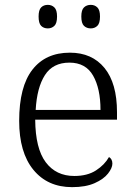

<svg xmlns="http://www.w3.org/2000/svg" viewBox="-20 -761 554 791"><path d="M277 10Q176 10 117.5 -61.5Q59 -133 59 -263Q59 -404 113.5 -474Q168 -544 268 -544Q359 -544 410.5 -481Q462 -418 462 -299V-268H125Q126 -149 168.5 -92.5Q211 -36 286 -36Q340 -36 375.5 -59Q411 -82 429 -114Q435 -111 439 -104Q443 -97 443 -87Q443 -69 425 -46Q407 -23 370 -6.5Q333 10 277 10ZM394 -308Q394 -396 363.5 -449.5Q333 -503 266 -503Q198 -503 165 -451.5Q132 -400 127 -308ZM354 -644Q337 -644 326 -654.5Q315 -665 315 -693Q315 -720 326 -730.5Q337 -741 354 -741Q370 -741 381 -730.5Q392 -720 392 -693Q392 -665 381 -654.5Q370 -644 354 -644ZM177 -644Q160 -644 149.5 -654.5Q139 -665 139 -693Q139 -720 149.5 -730.5Q160 -741 177 -741Q193 -741 204 -730.5Q215 -720 215 -693Q215 -665 204 -654.5Q193 -644 177 -644Z"/></svg>

Font: Noto Serif Kannada Light
Style: Regular
Weight: 300
Version: Version 2.003